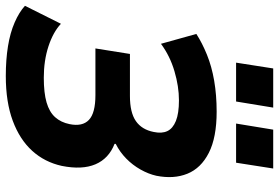

<svg xmlns="http://www.w3.org/2000/svg" viewBox="-177 -781 962 662"><g transform="rotate(90 304.0 -450.0)"><path d="M235 11Q179 11 132.5 3.5Q86 -4 50.5 -19.5Q15 -35 -7 -55L55 -179Q84 -152 133 -136Q182 -120 241 -120Q293 -120 326 -129.5Q359 -139 377 -159Q395 -179 401 -209Q410 -253 386.5 -275.5Q363 -298 301 -298H140L159 -417H304Q361 -417 390.5 -437.5Q420 -458 428 -499Q434 -527 425 -546Q416 -565 390 -575.5Q364 -586 319 -586Q271 -586 218.5 -570.5Q166 -555 124 -524L90 -646Q121 -666 161.5 -682.5Q202 -699 251.5 -707.5Q301 -716 358 -716Q447 -716 500 -689Q553 -662 572 -615Q591 -568 579 -508Q573 -481 557.5 -453.5Q542 -426 519.5 -404Q497 -382 469 -368V-364Q520 -344 539.5 -298Q559 -252 545 -182Q532 -123 493 -80Q454 -37 389.5 -13Q325 11 235 11ZM399 -783 420 -911H554L534 -783ZM189 -783 209 -911H344L323 -783Z"/></g></svg>

Font: Nunito Sans 7pt SemiCondensed ExtraBold
Style: Italic
Weight: 800
Width: 4
Italic angle: -9°
Designer: Vernon Adams
Foundry: Vernon Adams
Version: Version 3.101;gftools[0.9.27]